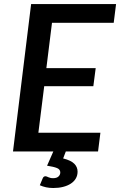

<svg xmlns="http://www.w3.org/2000/svg" viewBox="-20 -740 587 938"><path d="M202.5 121Q205.5 121 208.8 122.5Q212 124 216.2 125.8Q220.5 127.5 226 129Q231.5 130.5 239.5 130.5Q257 130.5 265.8 122.2Q274.5 114 274.5 102.5Q274.5 87.5 258.5 81Q242.5 74.5 210 69.5L240.5 0H43.5L132 -720H547L535.5 -628.5H234L206.5 -407H447.5L436 -319H196L167.5 -91.5H470.5L459 0H301.5L288.5 34Q326.5 43.5 342.8 59.8Q359 76 359 98.5Q359 117.5 350.2 132.2Q341.5 147 325.8 157.2Q310 167.5 288.2 173Q266.5 178.5 240.5 178.5Q221.5 178.5 205.2 175Q189 171.5 174.5 165L188.5 131.5Q192.5 121 202.5 121Z"/></svg>

Font: Lato Semibold
Style: Italic
Weight: 600
Italic angle: -7°
Designer: Lukasz Dziedzic
Foundry: tyPoland Lukasz Dziedzic
Version: Version 2.006; 2014-01-15